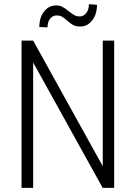

<svg xmlns="http://www.w3.org/2000/svg" viewBox="-20 -907 656 927"><path d="M448.2 -883.8Q448.2 -837.4 424.8 -808.1Q401.4 -778.8 367.2 -778.8Q345.7 -778.8 331.8 -787.1Q317.9 -795.4 306.4 -805.7Q294.9 -815.9 283 -824.2Q271 -832.5 253.4 -832.5Q234.9 -832.5 222.2 -817.1Q209.5 -801.8 209.5 -774.9L169.9 -776.4Q169.9 -822.8 193.1 -851.8Q216.3 -880.9 251 -880.9Q266.1 -880.9 277.8 -875.7Q289.6 -870.6 311.8 -853Q334 -835.4 343.5 -831.5Q353 -827.6 364.7 -827.6Q383.3 -827.6 396.2 -843.8Q409.2 -859.9 409.2 -886.7ZM531.2 0H475.6L140.1 -605.5V0H84V-710.9H140.1L476.1 -104.5V-710.9H531.2Z"/></svg>

Font: TypoPRO Roboto
Style: Regular
Weight: 300
Designer: Google
Version: Version 2.136; 2016